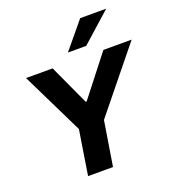

<svg xmlns="http://www.w3.org/2000/svg" viewBox="-163 -1067 1086 1194"><g transform="rotate(-20 379.5 -470.0)"><path d="M214 0 272 -367 282 -251 60 -705H236L358 -440H365L572 -705H759L391 -251L438 -367L379 0ZM359 -765 504 -940H676L480 -765Z"/></g></svg>

Font: Nunito Sans 6pt ExtraBold
Style: Italic
Weight: 800
Italic angle: -9°
Version: Version 3.101;gftools[0.9.27]